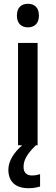

<svg xmlns="http://www.w3.org/2000/svg" viewBox="-20 -765 293 1011"><path d="M127 -745C93 -745 69 -726 69 -683C69 -641 93 -621 127 -621C161 -621 185 -641 185 -683C185 -726 161 -745 127 -745ZM104 114C104 76 124 44 169 0H178V-539H75V0H97C57 34 24 81 24 128C24 190 60 226 130 226C156 226 175 222 191 217V152C181 155 167 159 148 159C120 159 104 143 104 114Z"/></svg>

Font: Noto Sans Devanagari UI SemiCondensed Medium
Style: Regular
Weight: 500
Width: 4
Designer: Jelle Bosma - Monotype Design Team
Foundry: Monotype Imaging Inc.
Version: Version 2.004